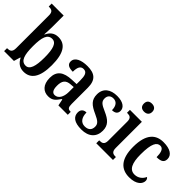

<svg xmlns="http://www.w3.org/2000/svg" viewBox="23 -1461 2170 2170"><g transform="rotate(45 1108.5 -376.0)"><path d="M334 10C446 10 510 -76 510 -269C510 -462 449 -547 338 -547C270 -547 231 -510 206 -456H202C204 -485 207 -547 207 -582V-760H15V-713H20C58 -713 88 -704 88 -646V-118C88 -56 55 -47 21 -47H15V0H172L195 -78H201C226 -26 267 10 334 10ZM303 -55C228 -55 206 -131 206 -270C206 -411 229 -483 302 -483C365 -483 390 -414 390 -271C390 -131 365 -55 303 -55Z M727 10C795 10 821 -23 859 -78H867L883 0H1033V-47H1030C990 -47 977 -63 977 -118V-376C977 -501 918 -547 802 -547C703 -547 629 -515 629 -449C629 -404 662 -384 729 -384C729 -449 744 -493 794 -493C847 -493 858 -447 858 -373V-316L787 -313C657 -308 593 -259 593 -151C593 -41 652 10 727 10ZM769 -52C731 -52 714 -87 714 -146C714 -222 739 -262 816 -266L859 -269V-191C859 -109 824 -52 769 -52Z M1258 10C1374 10 1441 -52 1441 -153C1441 -241 1391 -282 1303 -321C1222 -356 1196 -376 1196 -425C1196 -469 1223 -496 1268 -496C1318 -496 1349 -459 1349 -390C1400 -390 1424 -414 1424 -453C1424 -502 1379 -546 1278 -546C1173 -546 1102 -495 1102 -397C1102 -308 1148 -269 1246 -225C1321 -191 1347 -169 1347 -123C1347 -74 1320 -42 1260 -42C1198 -42 1164 -91 1164 -168C1130 -168 1093 -152 1093 -99C1093 -31 1145 10 1258 10Z M1617 -634C1654 -634 1685 -653 1685 -698C1685 -744 1654 -762 1617 -762C1579 -762 1551 -744 1551 -698C1551 -653 1579 -634 1617 -634ZM1488 0H1755V-47H1745C1709 -47 1681 -58 1681 -118V-536H1490V-489H1501C1535 -489 1563 -478 1563 -422V-116C1563 -58 1534 -47 1498 -47H1488Z M2022 10C2140 10 2184 -48 2184 -94C2184 -113 2176 -127 2163 -136C2143 -91 2101 -55 2043 -55C1964 -55 1931 -127 1931 -266C1931 -442 1967 -493 2021 -493C2068 -493 2081 -437 2081 -371C2162 -371 2184 -399 2184 -444C2184 -506 2126 -547 2018 -547C1902 -547 1811 -480 1811 -265C1811 -66 1897 10 2022 10Z"/></g></svg>

Font: Noto Serif Condensed Semi
Style: Regular
Weight: 600
Width: 3
Designer: Monotype Design Team
Foundry: Monotype Imaging Inc.
Version: Version 1.002